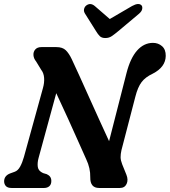

<svg xmlns="http://www.w3.org/2000/svg" viewBox="-20 -934 844 954"><path d="M171.5 -148.5Q165 -124.5 167.8 -104.5Q170.5 -84.5 194 -74L212.5 -68.5Q235.5 -58 235 -34.5Q235 -17.5 225 -8.8Q215 0 199 0H37.5Q18 0 9.2 -9.5Q0.5 -19 0.5 -33.5Q1 -60.5 29.5 -72L53 -80.5Q69 -86 80 -106Q91 -126 99 -154.5L193 -495Q201 -522.5 199.2 -546.8Q197.5 -571 184.5 -587.5L159.5 -628.5Q147.5 -643 146.2 -659.8Q145 -676.5 155.2 -688.2Q165.5 -700 186 -700H260Q291 -700 307 -684.2Q323 -668.5 336.5 -640Q352.5 -606.5 374.8 -557Q397 -507.5 422.8 -450.5Q448.5 -393.5 474.2 -336.8Q500 -280 522 -232.5L608.5 -570.5Q627.5 -645 661.2 -683Q695 -721 740 -721Q766.5 -721 785.2 -704.5Q804 -688 803.5 -656Q802.5 -600.5 739 -568Q702.5 -551 683.5 -526Q664.5 -501 652.5 -453.5L583.5 -188Q579 -168 579.2 -152.5Q579.5 -137 587 -118L608 -66Q618.5 -40 609 -20Q599.5 0 575.5 0H472.5Q427.5 0 428.5 -53Q429.5 -98.5 408.5 -142.5Q395.5 -171 372 -224.2Q348.5 -277.5 319 -342.2Q289.5 -407 259.5 -471ZM568 -779.5Q549.5 -764 535.5 -754.5Q521.5 -745 503.5 -745Q485.5 -745 476 -754.2Q466.5 -763.5 457 -779.5L402 -867Q395 -878.5 397.8 -889.5Q400.5 -900.5 409 -907Q429.5 -922 451 -904L525.5 -839.5L636 -904Q669.5 -922.5 683.5 -907Q688.5 -901 686.5 -889.2Q684.5 -877.5 670.5 -865.5Z"/></svg>

Font: Fraunces 72pt S100 SemiBold
Style: Italic
Weight: 600
Italic angle: -16°
Version: Version 1.000; ttfautohint (v1.8.3)